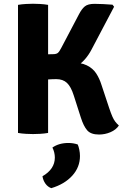

<svg xmlns="http://www.w3.org/2000/svg" viewBox="-20 -709 660 1024"><path d="M76 -683Q95.5 -686.5 118.5 -687.8Q141.5 -689 156 -689Q172 -689 194.2 -687.8Q216.5 -686.5 236.5 -683V0Q216.5 3.5 194.2 4.8Q172 6 156 6Q141.5 6 118.5 4.8Q95.5 3.5 76 0ZM614 -39.5Q598.5 -16.5 569.2 -4Q540 8.5 508 8.5Q464.5 8.5 445 -14Q425.5 -36.5 411 -82.5L373.5 -199.5Q358.5 -247 337 -267Q315.5 -287 280 -287Q257.5 -287 225.2 -284.5Q193 -282 155 -278.5V-376.5H354Q410.5 -376.5 443 -360.5Q475.5 -344.5 493 -317.5Q510.5 -290.5 521 -257L562 -133.5Q572 -104 579.2 -87.5Q586.5 -71 594.5 -60.5Q602.5 -50 614 -39.5ZM401.5 -633.5Q416 -661.5 432.5 -675Q449 -688.5 484 -688.5Q503.5 -688.5 530 -687.2Q556.5 -686 580 -684L588.5 -673L467.5 -443.5Q439 -389.5 394.8 -358.8Q350.5 -328 276.5 -328H155V-418Q181.5 -418.5 208.5 -419Q235.5 -419.5 261.5 -420Q280.5 -420 288.5 -426.8Q296.5 -433.5 307 -454ZM394.5 61.5Q399.5 72.5 403 89.8Q406.5 107 406.5 123Q406.5 183 365.2 228.2Q324 273.5 253.5 294.5Q235 288 222.5 270.8Q210 253.5 206.5 231Q272.5 193 272.5 131Q272.5 118 269.2 104.2Q266 90.5 259.5 78Q294 53.5 345 53.5Q371 53.5 394.5 61.5Z"/></svg>

Font: Signika SC
Style: Regular
Weight: 300
Designer: Anna Giedryś
Foundry: Anna Giedryś
Version: Version 2.000